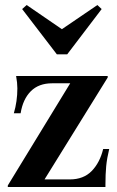

<svg xmlns="http://www.w3.org/2000/svg" viewBox="-20 -743 464 763"><path d="M11 -6 259 -412H187Q134 -412 102.5 -380.5Q71 -349 62 -293H35Q49 -340 49 -392Q49 -414 44 -441H408V-435L157 -30H257Q312 -30 344.5 -63.5Q377 -97 390 -151H414Q405 -114 402 -82.5Q399 -51 399 -9V0H11ZM68 -707 86 -723 226 -627 367 -723 384 -707 247 -527H206Z"/></svg>

Font: Ibarra Real Nova
Style: Bold
Weight: 700
Designer: Jose Maria Ribagorda & Octavio Pardo
Foundry: Jose Maria Ribagorda
Version: Version 1.014